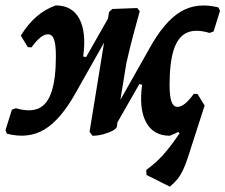

<svg xmlns="http://www.w3.org/2000/svg" viewBox="-34 -493 831 708"><path d="M592 7.5Q531.6 7.5 504.7 -42.2Q477.9 -92 490.1 -180.6L466.1 -186.2L505.8 -228.5L393 -31.2L368.5 -51.4L515.5 -311.6Q571.2 -413.2 631.6 -449.6Q692.1 -485.9 771.8 -465.5L777.2 -452.7L753.6 -376.9L738.9 -371.5Q687 -387.1 654.5 -372.1Q622.1 -357 606.7 -309.6Q591.3 -262.1 591.3 -179.5Q591.3 -137.7 598.4 -118.3Q605.5 -98.9 620.4 -98.9Q646.3 -98.9 680.5 -147L694.3 -146.5L720.6 -103.8Q669.2 -19.4 592 7.5ZM-8.4 0 -13.8 -12.8 9.8 -88.6 24.5 -93.9Q76.8 -78.8 109.1 -93.6Q141.3 -108.4 156.7 -156.4Q172.1 -204.4 172.1 -286Q172.1 -328.3 165.3 -347.4Q158.5 -366.5 143 -366.5Q129.4 -366.5 114.1 -354.2Q98.9 -341.8 82.4 -318.5L68.6 -319L42.8 -361.6Q94.2 -446.1 171.5 -473Q232.4 -473 258.7 -423.5Q285 -374 272.8 -284.8L296.8 -279.3L257.6 -237L369.8 -434.3L393.9 -414L246.9 -153.9Q191.2 -52.8 131 -16.2Q70.8 20.5 -8.4 0ZM307.1 7.6 296.2 -6.7 368.1 -448.7 380 -459.9 472.1 -463.4 481.3 -451.9Q468.8 -407 456.9 -362Q444.9 -317.1 432 -260.3L408.2 -114.3L397.3 -27.4Q396.9 -19.5 382.2 -11.5Q367.6 -3.6 347.1 2Q326.7 7.6 307.1 7.6ZM592.4 195.3 506.3 152.2 505.2 133.9Q527.1 117.8 545.3 100.9Q563.6 84.1 583.3 59.8Q603.1 35.5 628.3 -1.4L597.8 -31.7L720.6 -103.8L661 80.9Q651.2 112.2 641.6 132.5Q632 152.8 620.7 167Q609.5 181.1 592.4 195.3Z"/></svg>

Font: Alegreya
Style: Italic
Weight: 400
Italic angle: -7°
Designer: Juan Pablo del Peral
Foundry: Huerta Tipografica
Version: Version 2.009